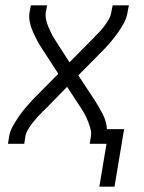

<svg xmlns="http://www.w3.org/2000/svg" viewBox="-20 -540 540 721"><path d="M353 161 380 0H317L321 -26Q324 -41 320 -55.5Q316 -70 311 -83Q306 -96 299.5 -108.5Q293 -121 285 -133L232 -214L148 -128Q146 -126 143 -123.5Q140 -121 137 -118V-117Q126 -107 117 -96.5Q108 -86 99.5 -75Q91 -64 84 -51.5Q77 -39 75 -26L71 0H10L14 -26Q17 -46 27.5 -65Q38 -84 50 -101.5Q62 -119 76 -135.5Q90 -152 104 -167L199 -263L138 -357Q128 -372 119.5 -388Q111 -404 103.5 -421Q96 -438 92 -456.5Q88 -475 91 -494L96 -520H157L152 -494Q150 -479 153.5 -464.5Q157 -450 162.5 -437Q168 -424 174.5 -411.5Q181 -399 189 -387L241 -306L326 -392Q328 -394 331 -396.5Q334 -399 336 -402V-403Q347 -413 356.5 -423.5Q366 -434 374 -445Q382 -456 389 -468.5Q396 -481 398 -494L403 -520H464L459 -494Q456 -474 446 -455Q436 -436 423.5 -418.5Q411 -401 397.5 -384.5Q384 -368 369 -353L274 -257L336 -163Q352 -138 365.5 -112Q379 -86 382 -55H446L410 161Z"/></svg>

Font: Iosevka Term Curly Light
Style: Italic
Weight: 300
Italic angle: -9°
Designer: Belleve Invis
Foundry: Belleve Invis
Version: Version 32.3.0